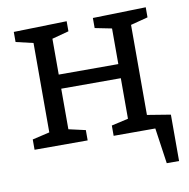

<svg xmlns="http://www.w3.org/2000/svg" viewBox="-78 -609 831 844"><g transform="rotate(-10 337.5 -186.5)"><path d="M550 -467V-65L654 -48V159H599L576 0H390V-46L465 -63V-244H199V-63L274 -46V0H37V-46L114 -64V-463L37 -481V-526L274 -532V-487L199 -467V-307H465V-466L390 -481V-526L627 -532V-487Z"/></g></svg>

Font: Bitter Pro
Style: Regular
Weight: 400
Designer: Sol Matas, and Bitter project Authors
Foundry: Sol Matas
Version: Version 1.010